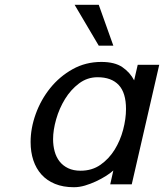

<svg xmlns="http://www.w3.org/2000/svg" viewBox="-20 -771 686 803"><path d="M108 -177Q108 -235 129.5 -294.5Q151 -354 190 -402.5Q229 -451 283.5 -481.5Q338 -512 404 -512Q460 -512 492 -490Q524 -468 541 -435L556 -500H646L531 0H441L454 -58Q442 -47 423 -35Q404 -23 381.5 -12.5Q359 -2 335.5 5Q312 12 289 12Q244 12 210 -2Q176 -16 153.5 -41Q131 -66 119.5 -100.5Q108 -135 108 -177ZM202 -189Q202 -162 208.5 -138Q215 -114 229 -96Q243 -78 265 -67.5Q287 -57 317 -57Q365 -57 400.5 -82Q436 -107 459.5 -145Q483 -183 495 -228.5Q507 -274 507 -315Q507 -383 476.5 -415.5Q446 -448 388 -448Q345 -448 310.5 -422Q276 -396 252 -357Q228 -318 215 -272.5Q202 -227 202 -189ZM393 -580 292 -751H393L454 -580Z"/></svg>

Font: Perun
Style: Italic
Weight: 400
Italic angle: -12°
Foundry: Copyright (c) Stefan Peev, Context Ltd, 2016
Version: Version 1.027